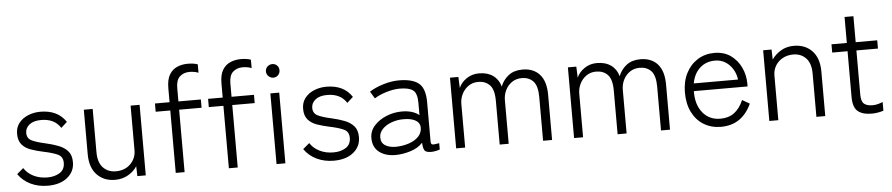

<svg xmlns="http://www.w3.org/2000/svg" viewBox="-43 -1006 6023 1296"><g transform="rotate(-5 2969.0 -358.0)"><path d="M238 11Q174 11 122 -14Q70 -39 38 -85L82 -122Q106 -85 147.5 -65Q189 -45 240 -45Q289 -45 323.5 -66.5Q358 -88 358 -134Q358 -175 325 -191Q292 -207 224 -221Q182 -230 144.5 -243Q107 -256 84 -282.5Q61 -309 61 -356Q61 -399 84.5 -429Q108 -459 147 -475Q186 -491 230 -491Q348 -491 403 -407L362 -370Q321 -435 231 -435Q179 -435 151 -412.5Q123 -390 123 -357Q123 -320 153.5 -304.5Q184 -289 248 -275Q293 -265 332.5 -250Q372 -235 396 -208Q420 -181 420 -133Q420 -69 370.5 -29Q321 11 238 11Z M694 11Q618 11 571 -38Q524 -87 524 -178V-479H584V-186Q584 -116 617.5 -81Q651 -46 704 -46Q765 -46 803 -84Q841 -122 841 -177V-479H902V-1H845L843 -68Q822 -35 783 -12Q744 11 694 11Z M1105 0V-423H1006V-479H1105V-574Q1105 -633 1125 -666Q1145 -699 1178 -713Q1211 -727 1249 -727Q1269 -727 1286.5 -724.5Q1304 -722 1317 -717V-660Q1306 -665 1289.5 -668Q1273 -671 1257 -671Q1217 -671 1191 -647.5Q1165 -624 1165 -570V-479H1317V-423H1165V0Z M1465 0V-423H1366V-479H1465V-574Q1465 -633 1485 -666Q1505 -699 1538 -713Q1571 -727 1609 -727Q1629 -727 1646.5 -724.5Q1664 -722 1677 -717V-660Q1666 -665 1649.5 -668Q1633 -671 1617 -671Q1577 -671 1551 -647.5Q1525 -624 1525 -570V-479H1677V-423H1525V0Z M1788 0V-479H1848V0ZM1818 -583Q1799 -583 1785 -596.5Q1771 -610 1771 -629Q1771 -649 1785 -662Q1799 -675 1818 -675Q1837 -675 1850 -662Q1863 -649 1863 -629Q1863 -610 1850 -596.5Q1837 -583 1818 -583Z M2176 11Q2112 11 2060 -14Q2008 -39 1976 -85L2020 -122Q2044 -85 2085.5 -65Q2127 -45 2178 -45Q2227 -45 2261.5 -66.5Q2296 -88 2296 -134Q2296 -175 2263 -191Q2230 -207 2162 -221Q2120 -230 2082.5 -243Q2045 -256 2022 -282.5Q1999 -309 1999 -356Q1999 -399 2022.5 -429Q2046 -459 2085 -475Q2124 -491 2168 -491Q2286 -491 2341 -407L2300 -370Q2259 -435 2169 -435Q2117 -435 2089 -412.5Q2061 -390 2061 -357Q2061 -320 2091.5 -304.5Q2122 -289 2186 -275Q2231 -265 2270.5 -250Q2310 -235 2334 -208Q2358 -181 2358 -133Q2358 -69 2308.5 -29Q2259 11 2176 11Z M2598 9Q2528 10 2484.5 -23Q2441 -56 2441 -119Q2441 -167 2473.5 -203Q2506 -239 2556.5 -259.5Q2607 -280 2661 -280Q2735 -280 2778 -245V-327Q2778 -394 2750 -414.5Q2722 -435 2660 -435Q2620 -435 2571 -420.5Q2522 -406 2488 -384L2459 -432Q2498 -457 2553.5 -474Q2609 -491 2660 -491Q2751 -491 2794 -456Q2837 -421 2837 -327V-62Q2837 -43 2847.5 -40.5Q2858 -38 2894 -45V-2Q2884 2 2867 5.5Q2850 9 2835 9Q2801 9 2791 -5Q2781 -19 2779 -58Q2748 -24 2697 -8Q2646 8 2598 9ZM2601 -46Q2649 -47 2690.5 -61Q2732 -75 2756.5 -101.5Q2781 -128 2779 -166Q2776 -197 2745 -212.5Q2714 -228 2665 -227Q2624 -227 2586 -213Q2548 -199 2524.5 -174.5Q2501 -150 2501 -118Q2501 -81 2529 -63.5Q2557 -46 2601 -46Z M3005 0V-479H3062L3065 -404Q3081 -441 3118 -466Q3155 -491 3202 -491Q3260 -491 3297.5 -464Q3335 -437 3348 -389Q3365 -433 3402 -462Q3439 -491 3497 -491Q3571 -491 3613 -444.5Q3655 -398 3655 -305V0H3594V-296Q3594 -372 3565 -403Q3536 -434 3487 -434Q3449 -434 3420.5 -414.5Q3392 -395 3376.5 -363.5Q3361 -332 3361 -295V0H3300V-296Q3300 -372 3270.5 -403Q3241 -434 3192 -434Q3154 -434 3125.5 -414Q3097 -394 3081.5 -362.5Q3066 -331 3066 -296V0Z M3804 0V-479H3861L3864 -404Q3880 -441 3917 -466Q3954 -491 4001 -491Q4059 -491 4096.5 -464Q4134 -437 4147 -389Q4164 -433 4201 -462Q4238 -491 4296 -491Q4370 -491 4412 -444.5Q4454 -398 4454 -305V0H4393V-296Q4393 -372 4364 -403Q4335 -434 4286 -434Q4248 -434 4219.5 -414.5Q4191 -395 4175.5 -363.5Q4160 -332 4160 -295V0H4099V-296Q4099 -372 4069.5 -403Q4040 -434 3991 -434Q3953 -434 3924.5 -414Q3896 -394 3880.5 -362.5Q3865 -331 3865 -296V0Z M4799 11Q4734 11 4683.5 -19.5Q4633 -50 4604.5 -106.5Q4576 -163 4576 -240Q4576 -315 4604.5 -371Q4633 -427 4683 -458.5Q4733 -490 4797 -490Q4862 -490 4907.5 -457.5Q4953 -425 4977 -373.5Q5001 -322 5001 -265V-245H4637Q4635 -155 4679.5 -99.5Q4724 -44 4800 -44Q4856 -44 4894 -72.5Q4932 -101 4956 -157L5006 -128Q4942 11 4799 11ZM4641 -297H4941Q4936 -336 4916.5 -368Q4897 -400 4866.5 -419Q4836 -438 4797 -438Q4736 -438 4694.5 -400.5Q4653 -363 4641 -297Z M5127 0V-479H5184L5186 -411Q5209 -445 5247.5 -468Q5286 -491 5335 -491Q5412 -491 5459 -442Q5506 -393 5506 -302V0H5446V-293Q5446 -363 5412.5 -398Q5379 -433 5326 -433Q5286 -433 5254.5 -415.5Q5223 -398 5205.5 -368.5Q5188 -339 5188 -303V0Z M5822 11Q5758 11 5726 -16Q5694 -43 5694 -113V-423H5590V-479H5694V-655H5754V-479H5900V-423H5754V-123Q5754 -78 5773 -61.5Q5792 -45 5832 -45Q5849 -45 5868 -50Q5887 -55 5900 -61V-2Q5886 3 5864 7Q5842 11 5822 11Z"/></g></svg>

Font: Zen Kaku Gothic Antique
Style: Regular
Weight: 400
Designer: Yoshimichi Ohira
Foundry: Positype
Version: Version 1.001